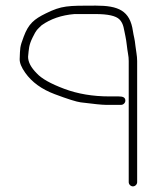

<svg xmlns="http://www.w3.org/2000/svg" viewBox="-20 -645 557 683"><path d="M437.9 3V-428C437.9 -436.7 437.1 -445.3 435.4 -454C431.9 -472.1 430.3 -497.8 426.2 -515.8C420.7 -539.5 420.5 -560.4 404.9 -576C392.2 -588.7 363.9 -595 319.9 -595H244.9C198.9 -591.2 159.9 -577.8 127.9 -555C111.9 -539 110.5 -541.2 95.9 -511.5C82.3 -483.8 82.8 -471.5 79.9 -443C79.9 -424.3 90.2 -404.7 110.9 -384C127.8 -365.4 160.3 -347.1 208.4 -329.1C256.5 -311 310.3 -302 369.6 -302H402.1C417 -302 425.9 -298.7 425.9 -287C425.9 -279.1 418.8 -272 410.9 -272H356.4C343.4 -272 313.6 -275 267.1 -280.9C251.8 -282.9 221 -292.6 174.7 -310C128.3 -327.4 93.3 -352.8 69.8 -386.1C56 -405.5 49.5 -421.9 50 -435.1C51.8 -475.2 49.8 -475.8 64.5 -515C81.6 -560.5 100.9 -576.6 142.9 -597.3C199.7 -625.3 220.6 -625 320.9 -625C401 -625 442.4 -607.5 452.9 -534C455.6 -515.1 459.1 -509.4 461.9 -481C463.5 -465.4 467.9 -446.9 467.9 -428V3C467.9 10.9 460.8 18 452.9 18C445 18 437.9 10.9 437.9 3Z"/></svg>

Font: MewTooHand
Style: Reversed
Weight: 400
Designer: Mew Too, Robert Jablonski
Version: Version 0.77